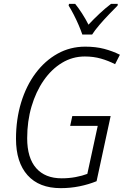

<svg xmlns="http://www.w3.org/2000/svg" viewBox="-20 -966 646 996"><path d="M295 10Q183 10 123 -57Q63 -124 63 -246Q63 -347 89.5 -434Q116 -521 164.5 -586Q213 -651 278.5 -687.5Q344 -724 422 -724Q477 -724 520.5 -712.5Q564 -701 602 -682L577 -633Q542 -651 503.5 -662Q465 -673 420 -673Q356 -673 301.5 -640Q247 -607 206.5 -548.5Q166 -490 143.5 -413.5Q121 -337 121 -249Q121 -147 167.5 -94Q214 -41 300 -41Q338 -41 372.5 -47.5Q407 -54 433 -64L487 -313H344L355 -364H554L481 -26Q439 -9 392 0.5Q345 10 295 10ZM407 -787Q400 -808 388 -836Q376 -864 362 -891Q348 -918 336 -937L338 -946H370Q387 -925 405.5 -896.5Q424 -868 439 -838Q466 -867 496.5 -895.5Q527 -924 556 -946H591L590 -937Q572 -919 546 -892Q520 -865 496 -837Q472 -809 458 -787Z"/></svg>

Font: Noto Sans SemiCondensed Light
Style: Italic
Weight: 300
Width: 4
Italic angle: -12°
Designer: Monotype Design Team
Foundry: Monotype Imaging Inc.
Version: Version 2.013; ttfautohint (v1.8.4.7-5d5b)